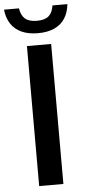

<svg xmlns="http://www.w3.org/2000/svg" viewBox="-98 -976 459 1011"><g transform="rotate(-5 131.5 -471.0)"><path d="M67 0V-740H195V0ZM131.5 -802.5Q80.5 -802.5 44.5 -819Q8.5 -835.5 -11.8 -866.8Q-32 -898 -36.5 -941.5H42.5Q48 -904 69 -886Q90 -868 131.5 -868Q173 -868 193.8 -886Q214.5 -904 219.5 -941.5H298.5Q294 -897.5 274 -866.5Q254 -835.5 218.2 -819Q182.5 -802.5 131.5 -802.5Z"/></g></svg>

Font: Encode Sans SC SemiCondensed SemiBold
Style: Regular
Weight: 600
Width: 4
Designer: Multiple Designers
Foundry: Impallari Type
Version: Version 3.002